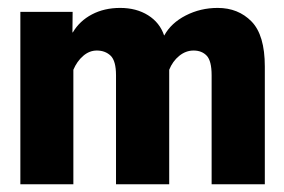

<svg xmlns="http://www.w3.org/2000/svg" viewBox="-20 -477 735 497"><path d="M32.7 0H169.9V-296.4Q179.2 -318.4 195.3 -332.3Q211.4 -346.2 230.5 -346.2Q252.4 -346.2 266.4 -332.8Q280.3 -319.3 280.3 -282.2V0H418V-296.4Q426.8 -318.4 443.8 -332.3Q460.9 -346.2 481 -346.2Q502.4 -346.2 515.1 -332.8Q527.8 -319.3 527.8 -282.2V0H665.5V-304.7Q665.5 -386.2 631.1 -421.4Q596.7 -456.5 543.5 -456.5Q499 -456.5 460.9 -437Q422.9 -417.5 405.3 -385.3H404.8Q393.6 -418.5 363.3 -437.5Q333 -456.5 291 -456.5Q250 -456.5 218 -439.7Q186 -422.9 168.5 -393.1H167.5L168 -446.3H32.7Z"/></svg>

Font: Roboto Flex Super Cond Bold
Style: Regular
Weight: 700
Width: 3
Designer: Berlow after Robertson
Foundry: Google
Version: Version 3.000